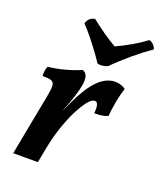

<svg xmlns="http://www.w3.org/2000/svg" viewBox="-132 -792 744 879"><g transform="rotate(20 240.0 -353.0)"><path d="M260 -517C275 -514 293 -516 309 -523C360 -575 424 -628 480 -667C474 -683 462 -696 446 -700C408 -671 360 -643 306 -618C266 -641 218 -675 179 -706C158 -702 146 -690 140 -670C185 -623 227 -566 260 -517ZM206 -467C166 -449 96 -429 50 -426C43 -413 42 -395 42 -378C106 -378 108 -370 91 -283L37 0H157L172 -78C188 -162 219 -239 242 -281C275 -341 294 -353 307 -353C319 -353 327 -339 323 -299C348 -298 372 -301 389 -310C392 -354 402 -408 416 -451C401 -462 383 -467 365 -467C299 -467 249 -401 206 -309L185 -264H184C206 -316 222 -366 228 -400C234 -437 229 -458 206 -467Z"/></g></svg>

Font: Vollkorn Semibold
Style: Italic
Weight: 600
Italic angle: -11°
Designer: Friedrich Althausen
Foundry: Friedrich Althausen
Version: Version 4.015;PS 004.015;hotconv 1.0.88;makeotf.lib2.5.64775